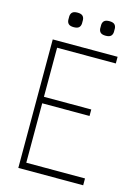

<svg xmlns="http://www.w3.org/2000/svg" viewBox="-134 -985 768 1058"><g transform="rotate(15 250.0 -455.5)"><path d="M449 -695H114V-415H384V-378H114V-39H449V0H79V-733H449ZM134 -859Q134 -870 134 -880Q135 -895 144 -903Q153 -911 173 -911Q193 -911 202 -903Q211 -895 212 -880Q212 -870 212 -859Q211 -844 202 -836Q193 -828 173 -828Q153 -828 144 -836Q135 -844 134 -859ZM316 -859Q316 -870 316 -880Q317 -895 326 -903Q335 -911 355 -911Q375 -911 384 -903Q393 -895 394 -880Q394 -870 394 -859Q393 -844 384 -836Q375 -828 355 -828Q335 -828 326 -836Q317 -844 316 -859Z"/></g></svg>

Font: Kreadon
Style: Regular
Weight: 400
Designer: kohakuno
Foundry: StudioGnu
Version: Version 1.000;Glyphs 3.1.2 (3151)